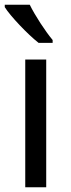

<svg xmlns="http://www.w3.org/2000/svg" viewBox="-21 -786 299 806"><path d="M104 -766H-1V-756C22 -719 95 -642 141 -606H200V-618C169 -655 126 -721 104 -766ZM173 0V-536H85V0Z"/></svg>

Font: Noto Sans Caucasian Albanian
Style: Regular
Weight: 400
Designer: Monotype Design Team
Foundry: Monotype Imaging Inc.
Version: Version 2.005